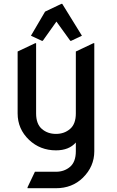

<svg xmlns="http://www.w3.org/2000/svg" viewBox="-20 -785 616 1015"><path d="M73.2 -185.5V-512.7L166 -556.6H170.9V-185.5Q170.9 -129.4 201.4 -103.3Q231.9 -77.1 275.9 -77.1Q319.8 -77.1 350.3 -103.3Q380.9 -129.4 380.9 -185.5V-512.7L473.6 -556.6H478.5V14.6Q478.5 95.2 418 154.8Q361.3 210 275.9 210H125.5V205.1L164.6 123H275.9Q319.8 123 350.6 96.7Q380.9 70.3 380.9 14.6V-31.7Q344.7 9.8 275.9 9.8Q192.4 9.8 133.8 -45.4Q73.2 -103 73.2 -185.5ZM143.6 -596.2 218.3 -723.6 304.2 -764.6H309.1L413.1 -596.2L356.4 -569.3H351.6L278.3 -670.9L206.1 -569.3H201.2Z"/></svg>

Font: Nova Round
Style: Book
Weight: 400
Version: Version 2.000